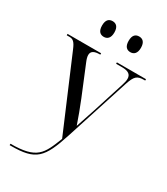

<svg xmlns="http://www.w3.org/2000/svg" viewBox="-235 -847 1036 1189"><g transform="rotate(30 282.5 -252.0)"><path d="M397 -632C421 -632 441 -647 441 -688C441 -730 421 -744 397 -744C372 -744 353 -730 353 -688C353 -647 372 -632 397 -632ZM207 -632C231 -632 251 -647 251 -688C251 -730 231 -744 207 -744C182 -744 163 -730 163 -688C163 -647 182 -632 207 -632ZM38 230V240H47C224 240 263 196 325 4L471 -448C492 -512 508 -526 557 -526H565V-536H357V-526H399C445 -526 465 -511 465 -480C465 -468 462 -453 456 -435L383 -206C372 -172 355 -123 338 -71C323 -116 298 -183 278 -232L192 -441C184 -460 180 -475 180 -487C180 -516 204 -526 241 -526H244V-536H4V-526H24C49 -526 63 -514 81 -471L300 44C249 175 226 230 38 230Z"/></g></svg>

Font: Noto Serif Display
Style: Regular
Weight: 400
Designer: Monotype Design Team
Foundry: Monotype Imaging Inc.
Version: Version 2.009